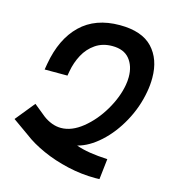

<svg xmlns="http://www.w3.org/2000/svg" viewBox="-115 -818 824 915"><g transform="rotate(15 297.0 -361.0)"><path d="M578 -524.5Q578 -489 571.5 -454.5Q557.5 -375.5 518.2 -304Q479 -232.5 425 -183.8Q371 -135 315.5 -121Q346 -110 384 -104Q422 -98 471 -95.5L459.5 6Q452.5 6.5 439 6.5Q371 6.5 302.5 -9Q234 -24.5 175 -51Q116 -77.5 75 -109L-5.5 -166L72 -261.5L130.5 -214Q150.5 -199 173 -190.5Q195.5 -182 218.5 -182Q271.5 -182 324.5 -224.8Q377.5 -267.5 415.8 -332.5Q454 -397.5 465 -460.5Q468.5 -479.5 468.5 -500Q468.5 -554 440.5 -588.2Q412.5 -622.5 355.5 -622.5Q307.5 -622.5 272.5 -598.5Q237.5 -574.5 217 -536.2Q196.5 -498 188.5 -453.5L184.5 -431H72L77 -460.5Q99.5 -588.5 171.8 -658.2Q244 -728 364 -728Q473.5 -728 525.8 -672.5Q578 -617 578 -524.5Z"/></g></svg>

Font: JuliaMono Medium
Style: Italic
Weight: 500
Italic angle: -9°
Monospace: yes
Designer: cormullion
Foundry: corm
Version: Version 0.054; ttfautohint (v1.8.4)